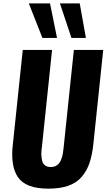

<svg xmlns="http://www.w3.org/2000/svg" viewBox="-20 -1105 631 1136"><path d="M402.8 -880.4 334.5 -1085H451.7L488.3 -880.4ZM231 -880.4 150.4 -1085H275.9L317.4 -880.4ZM55.7 -141.6Q52.2 -165 52.2 -191.9Q52.2 -222.2 56.6 -256.3L114.7 -809.6H288.1L227.5 -231.4Q224.6 -214.4 224.6 -197.3Q224.6 -193.8 224.6 -189.9Q225.6 -169.4 229.5 -153.1Q233.4 -136.7 246.1 -126.7Q258.8 -116.7 280.3 -116.7Q297.4 -116.7 310.3 -123.5Q323.2 -130.4 331.1 -140.6Q338.9 -150.9 344.2 -167.2Q349.6 -183.6 352.1 -197.8Q354.5 -211.9 356.4 -231.4L417 -809.6H590.8L532.7 -256.3Q525.9 -189 509.8 -141.4Q493.7 -93.8 463.1 -58.3Q432.6 -22.9 384 -5.9Q335.4 11.2 266.6 11.2Q197.8 11.2 152.8 -6.3Q107.9 -23.9 85.2 -57.9Q62.5 -91.8 55.7 -141.6Z"/></svg>

Font: Oswald
Style: Bold
Weight: 700
Designer: Vernon Adams
Foundry: Vernon Adams
Version: 3.0; ttfautohint (v0.94.23-7a4d-dirty) -l 8 -r 50 -G 200 -x 